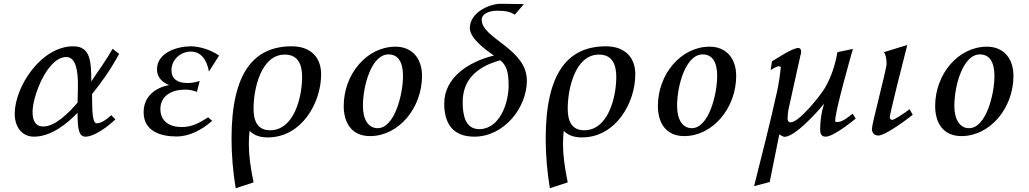

<svg xmlns="http://www.w3.org/2000/svg" viewBox="-20 -710 5464 1020"><path d="M58 -104C58 -46 89 16 161 16C249 16 334 -50 392 -111C392 -27 398 16 434 16C483 16 557 -41 593 -76L571 -98C547 -76 519 -55 494 -55C473 -55 469 -105 469 -210C522 -275 571 -346 613 -424L578 -451C543 -387 501 -333 465 -277C465 -388 459 -464 369 -464C199 -464 58 -250 58 -104ZM153 -116C153 -200 232 -407 332 -407C386 -407 394 -325 394 -259C394 -230 392 -165 392 -165C350 -116 276 -38 210 -38C165 -38 153 -74 153 -116Z M743 -114C743 -12 834 15 918 15C986 15 1053 -20 1107 -68L1086 -87C1038 -56 998 -35 946 -35C881 -35 832 -65 832 -131C832 -202 894 -234 963 -234C982 -234 1001 -231 1026 -222L1041 -280C1012 -271 994 -269 975 -269C926 -269 891 -288 891 -338C891 -392 938 -436 994 -436C1047 -436 1079 -393 1090 -330L1144 -415C1100 -445 1041 -464 993 -464C923 -464 814 -431 814 -342C814 -298 843 -272 879 -258C805 -245 743 -197 743 -114Z M1210 26C1210 115 1218 203 1232 290L1327 259C1310 175 1302 115 1302 55C1302 32 1303 9 1306 -15C1332 12 1366 20 1403 20C1581 20 1686 -162 1686 -315C1686 -409 1627 -464 1530 -464C1332 -464 1210 -329 1210 26ZM1327 -134C1327 -237 1366 -420 1493 -420C1564 -420 1585 -367 1585 -301C1585 -196 1543 -18 1415 -18C1345 -18 1327 -71 1327 -134Z M1806 -147C1806 -59 1847 13 1946 13C2097 13 2222 -135 2222 -307C2222 -398 2171 -462 2081 -462C1928 -462 1806 -315 1806 -147ZM1908 -147C1908 -256 1954 -421 2044 -421C2097 -421 2121 -377 2121 -307C2121 -208 2076 -29 1986 -29C1938 -29 1908 -74 1908 -147Z M2340 -160C2340 -56 2384 16 2500 16C2658 16 2779 -138 2779 -282C2779 -452 2539 -505 2539 -605C2539 -639 2584 -653 2618 -653C2652 -653 2684 -652 2715 -632L2763 -688C2763 -688 2678 -690 2640 -690C2579 -690 2476 -643 2476 -561C2476 -506 2560 -445 2604 -415C2469 -382 2340 -298 2340 -160ZM2438 -167C2438 -285 2511 -355 2638 -390C2670 -362 2682 -331 2682 -255C2682 -163 2635 -24 2526 -24C2451 -24 2438 -100 2438 -167Z M2879 26C2879 115 2887 203 2901 290L2996 259C2979 175 2971 115 2971 55C2971 32 2972 9 2975 -15C3001 12 3035 20 3072 20C3250 20 3355 -162 3355 -315C3355 -409 3296 -464 3199 -464C3001 -464 2879 -329 2879 26ZM2996 -134C2996 -237 3035 -420 3162 -420C3233 -420 3254 -367 3254 -301C3254 -196 3212 -18 3084 -18C3014 -18 2996 -71 2996 -134Z M3475 -147C3475 -59 3516 13 3615 13C3766 13 3891 -135 3891 -307C3891 -398 3840 -462 3750 -462C3597 -462 3475 -315 3475 -147ZM3577 -147C3577 -256 3623 -421 3713 -421C3766 -421 3790 -377 3790 -307C3790 -208 3745 -29 3655 -29C3607 -29 3577 -74 3577 -147Z M3986 279 4069 257 4120 4C4125 7 4141 17 4147 17C4204 17 4321 -114 4358 -159C4344 -115 4337 -69 4337 -22C4337 -2 4342 16 4366 16C4405 16 4494 -54 4526 -80L4510 -106C4486 -89 4458 -62 4429 -62C4426 -62 4422 -62 4419 -63C4418 -63 4417 -66 4417 -70C4417 -120 4501 -415 4511 -450L4429 -433C4418 -369 4396 -300 4363 -244C4339 -203 4226 -60 4180 -60C4170 -60 4164 -69 4164 -78C4164 -97 4166 -116 4170 -134L4232 -414C4233 -420 4236 -426 4236 -433C4236 -444 4234 -455 4220 -455C4191 -455 4109 -401 4081 -384L4074 -338C4082 -343 4108 -358 4116 -358C4120 -358 4125 -357 4128 -354C4124 -312 4118 -270 4109 -228C4072 -58 4028 110 3986 279Z M4612 -26C4612 -2 4627 10 4646 10C4676 10 4763 -48 4829 -100L4812 -130C4791 -113 4732 -73 4719 -73C4713 -73 4707 -79 4707 -87C4707 -106 4778 -386 4800 -471L4676 -433C4685 -421 4690 -398 4690 -371C4690 -343 4612 -52 4612 -26Z M4948 -147C4948 -59 4989 13 5088 13C5239 13 5364 -135 5364 -307C5364 -398 5313 -462 5223 -462C5070 -462 4948 -315 4948 -147ZM5050 -147C5050 -256 5096 -421 5186 -421C5239 -421 5263 -377 5263 -307C5263 -208 5218 -29 5128 -29C5080 -29 5050 -74 5050 -147Z"/></svg>

Font: KpRoman
Style: SemiboldItalic
Weight: 600
Italic angle: -11°
Version: Version 0.66